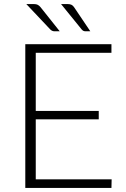

<svg xmlns="http://www.w3.org/2000/svg" viewBox="-20 -925 620 945"><path d="M529.5 -42.5 528.5 0H104.5V-707.5H528.5V-665H156V-379H466V-337.5H156V-42.5ZM313 -905Q325 -905 332.2 -901.2Q339.5 -897.5 345 -889L424.5 -771H401Q395 -771 390.8 -773Q386.5 -775 382.5 -779.5L280.5 -905ZM147 -905Q159 -905 166 -901.2Q173 -897.5 180 -889L274 -771H248Q237 -771 228 -779.5L109.5 -905Z"/></svg>

Font: Lato 2
Style: Regular
Weight: 300
Designer: Lukasz Dziedzic with Adam Twardoch and Botio Nikoltchev
Foundry: tyPoland Lukasz Dziedzic
Version: Version 2.015; 2015-08-06; http://www.latofonts.com/